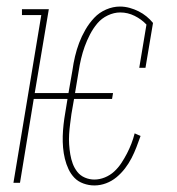

<svg xmlns="http://www.w3.org/2000/svg" viewBox="-20 -558 540 586"><path d="M268 8Q251 8 234.5 2Q218 -4 207 -15.5Q196 -27 189 -42Q182 -57 178 -73.5Q174 -90 172.5 -107.5Q171 -125 171.5 -142.5Q172 -160 174 -178Q176 -196 179 -213L186 -256H83L41 0H21L106 -512H47V-530H129L86 -274H189L201 -343Q204 -365 209 -386Q214 -407 221.5 -427Q229 -447 240.5 -467Q252 -487 267.5 -503.5Q283 -520 304 -529Q325 -538 346 -538Q361 -538 375.5 -534Q390 -530 403 -523.5Q416 -517 427 -508Q438 -499 447 -488L424 -351H405L427 -483Q412 -499 391 -509.5Q370 -520 347 -520Q328 -520 309 -511Q290 -502 277 -486.5Q264 -471 254.5 -452.5Q245 -434 238.5 -416Q232 -398 227.5 -379Q223 -360 220 -340L209 -274H325L322 -256H206L198 -210Q196 -195 194 -179.5Q192 -164 191 -148.5Q190 -133 191 -117.5Q192 -102 194.5 -87Q197 -72 202 -58.5Q207 -45 216 -33.5Q225 -22 239 -16Q253 -10 268 -10Q284 -10 300 -16.5Q316 -23 328.5 -34.5Q341 -46 350.5 -60.5Q360 -75 367.5 -89.5Q375 -104 381 -119.5Q387 -135 391 -151L409 -143Q403 -126 396.5 -109Q390 -92 381.5 -75.5Q373 -59 361.5 -44Q350 -29 335.5 -17Q321 -5 303.5 1.5Q286 8 268 8Z"/></svg>

Font: Iosevka Slab Thin
Style: Italic
Weight: 100
Italic angle: -9°
Monospace: yes
Designer: Belleve Invis
Foundry: Belleve Invis
Version: Version 11.1.1; ttfautohint (v1.8.3)